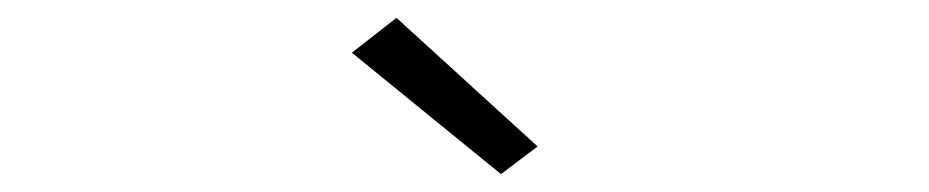

<svg xmlns="http://www.w3.org/2000/svg" viewBox="-20 -702 1040 215"><path d="M541 -507 374 -643 424 -682 582 -538Z"/></svg>

Font: Inconsolata UltraExpanded Light
Style: Regular
Weight: 300
Width: 9
Monospace: yes
Designer: Raph Levien, Cyreal, Brenton Simpson
Foundry: Raph Levien, Cyreal, Google
Version: Version 3.001; ttfautohint (v1.8.2.53-6de2)